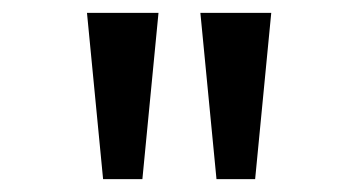

<svg xmlns="http://www.w3.org/2000/svg" viewBox="-20 -749 542 298"><path d="M140 -471 115 -729H226L201 -471ZM316 -471 291 -729H401L376 -471Z"/></svg>

Font: usinhala85
Style: Book
Weight: 400
Designer: Jelle Bosma - Monotype Design Team
Foundry: Monotype Imaging Inc.
Version: Version 2.003